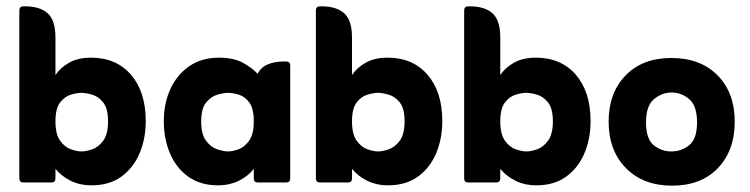

<svg xmlns="http://www.w3.org/2000/svg" viewBox="-20 -576 2367 606"><path d="M155 -43V-13Q155 0 142 0H54Q41 0 41 -13V-543Q41 -556 54 -556H59Q106 -556 130.5 -534Q155 -512 155 -458V-339Q170 -362 198 -378Q226 -394 267 -394Q347 -394 393.5 -340Q440 -286 440 -194Q440 -138 420.5 -92Q401 -46 363 -18.5Q325 9 268 9Q233 9 204 -5Q175 -19 155 -43ZM237 -98Q251 -98 270.5 -104.5Q290 -111 305.5 -131.5Q321 -152 321 -193Q321 -234 305.5 -253Q290 -272 270 -277.5Q250 -283 237 -283Q224 -283 204.5 -277.5Q185 -272 170 -253Q155 -234 155 -193Q155 -152 170 -131.5Q185 -111 204.5 -104.5Q224 -98 237 -98Z M781 -43Q762 -19 733 -5Q704 9 669 9Q612 9 574 -18.5Q536 -46 516.5 -92Q497 -138 497 -194Q497 -250 518 -295.5Q539 -341 578 -367.5Q617 -394 671 -394Q717 -394 746.5 -378Q776 -362 793 -343Q804 -364 825.5 -373Q847 -382 878 -382H883Q896 -382 896 -369V-13Q896 0 883 0H794Q781 0 781 -13ZM700 -98Q713 -98 732 -104.5Q751 -111 766 -131.5Q781 -152 781 -193Q781 -234 766.5 -253Q752 -272 733 -277.5Q714 -283 700 -283Q687 -283 667 -277.5Q647 -272 631 -253Q615 -234 615 -193Q615 -152 630.5 -131.5Q646 -111 666.5 -104.5Q687 -98 700 -98Z M1091 -43V-13Q1091 0 1078 0H990Q977 0 977 -13V-543Q977 -556 990 -556H995Q1042 -556 1066.5 -534Q1091 -512 1091 -458V-339Q1106 -362 1134 -378Q1162 -394 1203 -394Q1283 -394 1329.5 -340Q1376 -286 1376 -194Q1376 -138 1356.5 -92Q1337 -46 1299 -18.5Q1261 9 1204 9Q1169 9 1140 -5Q1111 -19 1091 -43ZM1173 -98Q1187 -98 1206.5 -104.5Q1226 -111 1241.5 -131.5Q1257 -152 1257 -193Q1257 -234 1241.5 -253Q1226 -272 1206 -277.5Q1186 -283 1173 -283Q1160 -283 1140.5 -277.5Q1121 -272 1106 -253Q1091 -234 1091 -193Q1091 -152 1106 -131.5Q1121 -111 1140.5 -104.5Q1160 -98 1173 -98Z M1559 -43V-13Q1559 0 1546 0H1458Q1445 0 1445 -13V-543Q1445 -556 1458 -556H1463Q1510 -556 1534.5 -534Q1559 -512 1559 -458V-339Q1574 -362 1602 -378Q1630 -394 1671 -394Q1751 -394 1797.5 -340Q1844 -286 1844 -194Q1844 -138 1824.5 -92Q1805 -46 1767 -18.5Q1729 9 1672 9Q1637 9 1608 -5Q1579 -19 1559 -43ZM1641 -98Q1655 -98 1674.5 -104.5Q1694 -111 1709.5 -131.5Q1725 -152 1725 -193Q1725 -234 1709.5 -253Q1694 -272 1674 -277.5Q1654 -283 1641 -283Q1628 -283 1608.5 -277.5Q1589 -272 1574 -253Q1559 -234 1559 -193Q1559 -152 1574 -131.5Q1589 -111 1608.5 -104.5Q1628 -98 1641 -98Z M2101 10Q2010 10 1955.5 -45.5Q1901 -101 1901 -192Q1901 -283 1954.5 -338Q2008 -393 2099 -393Q2191 -393 2245 -338Q2299 -283 2299 -192Q2299 -101 2246 -45.5Q2193 10 2101 10ZM2099 -98Q2130 -98 2155 -117.5Q2180 -137 2180 -190Q2180 -242 2155.5 -263Q2131 -284 2100 -284Q2069 -284 2044 -263Q2019 -242 2019 -190Q2019 -137 2043.5 -117.5Q2068 -98 2099 -98Z"/></svg>

Font: Zain ExtraBold
Style: Regular
Weight: 800
Designer: Zain,Boutros
Foundry: Mobile Telecommunications Company (Zain), 2024
Version: Version 1.50; ttfautohint (v1.8.4)